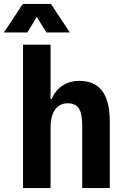

<svg xmlns="http://www.w3.org/2000/svg" viewBox="-67 -956 622 976"><path d="M-47 -791H72L120 -870L169 -791H288L192 -936H49ZM50 0H190V-310C190 -379 218 -431 277 -431C328 -431 351 -400 351 -319V0H491V-340C491 -487 432 -545 336 -545C274 -545 221 -514 196 -453H190V-729H50Z"/></svg>

Font: Mona Sans SemiCondensed
Style: Bold
Weight: 700
Width: 4
Designer: Deni Anggara
Foundry: GitHub
Version: Version 2.000